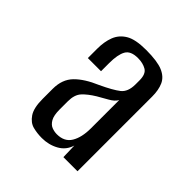

<svg xmlns="http://www.w3.org/2000/svg" viewBox="-104 -630 433 433"><g transform="rotate(45 112.5 -413.5)"><path d="M93 -260Q78 -260 64.5 -263.5Q51 -267 41.5 -281Q32 -295 32 -324V-356Q32 -386 49.5 -404Q67 -422 100 -436Q130 -450 143.5 -460.5Q157 -471 157 -495V-508Q157 -528 146 -534.5Q135 -541 119 -541Q96 -541 88.5 -527.5Q81 -514 81 -487V-461H39V-491Q39 -513 45.5 -530Q52 -547 68.5 -557Q85 -567 119 -567Q155 -567 172.5 -559.5Q190 -552 196.5 -537.5Q203 -523 203 -502V-264H158L157 -300Q151 -280 133 -270Q115 -260 93 -260ZM111 -290Q135 -290 145.5 -307.5Q156 -325 156 -354V-444Q151 -435 138.5 -428Q126 -421 114 -414Q96 -403 86 -392Q76 -381 76 -360V-334Q76 -315 81.5 -305.5Q87 -296 95 -293Q103 -290 111 -290Z"/></g></svg>

Font: Alumni Sans Medium
Style: Regular
Weight: 500
Designer: Robert E. Leuschke
Foundry: Robert E. Leuschke
Version: Version 1.018